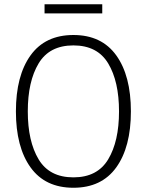

<svg xmlns="http://www.w3.org/2000/svg" viewBox="-20 -875 692 905"><path d="M55 -350Q55 -518 124 -614Q193 -710 326 -710Q459 -710 528 -614Q597 -518 597 -350Q597 -182 528 -86Q459 10 326 10Q193 10 124 -86Q55 -182 55 -350ZM541 -350Q541 -491 490 -576Q439 -661 326 -661Q213 -661 162 -576Q111 -491 111 -350Q111 -209 162 -124Q213 -39 326 -39Q439 -39 490 -124Q541 -209 541 -350ZM190 -855H462V-812H190Z"/></svg>

Font: Niramit ExtraLight
Style: Regular
Weight: 200
Designer: Katatrad Aksorn Co.,Ltd.
Foundry: Cadson Demak Co.,Ltd.
Version: Version 1.000; ttfautohint (v1.6)